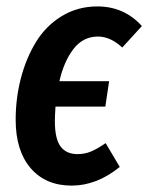

<svg xmlns="http://www.w3.org/2000/svg" viewBox="-20 -563 462 598"><path d="M285.2 -449.2Q238.8 -449.2 209 -410.6Q179.2 -372.1 165 -310.1H319.8L308.1 -231H152.8Q150.9 -200.7 150.9 -186Q150.9 -130.4 168.7 -106.7Q186.5 -83 221.2 -83Q244.1 -83 263.4 -91.1Q282.7 -99.1 309.1 -117.2L353 -43Q281.2 15.1 203.1 15.1Q122.1 15.1 75.4 -39.3Q28.8 -93.8 28.8 -189.9Q28.8 -256.8 44.9 -318.8Q61 -380.9 91.6 -431.4Q122.1 -481.9 171.9 -512.5Q221.7 -543 283.2 -543Q366.7 -543 421.9 -481.9L360.8 -415Q323.7 -449.2 285.2 -449.2Z"/></svg>

Font: Fira Sans Compressed Medium
Style: Italic
Weight: 500
Width: 3
Italic angle: -8°
Designer: Carrois Corporate & Edenspiekermann AG
Foundry: Carrois Corporate GbR & Edenspiekermann AG
Version: Version 4.203;PS 004.203;hotconv 1.0.88;makeotf.lib2.5.64775